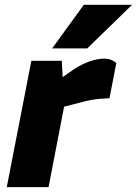

<svg xmlns="http://www.w3.org/2000/svg" viewBox="-20 -765 560 785"><path d="M7.7 0 108.2 -516.4H232.7L237.6 -422L200.7 -425L281.6 -481.4Q314.1 -502.8 346.6 -514.1Q379.2 -525.3 406.7 -525.3Q433.7 -525.8 455.6 -507.4L427.7 -363.6Q408.2 -362.6 389.5 -361.1Q370.7 -359.5 351.2 -356Q331.6 -352.5 308.6 -346L242.1 -328.9L178.5 0ZM193.2 -567 322.8 -745.5H520.1L336.6 -567Z"/></svg>

Font: REM Medium
Style: Italic
Weight: 500
Italic angle: -11°
Designer: Octavio Pardo
Foundry: Ashler Design
Version: Version 1.005;gftools[0.9.28]